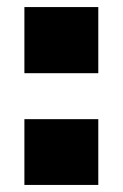

<svg xmlns="http://www.w3.org/2000/svg" viewBox="-20 -523 348 543"><path d="M49 -316V-503H258V-316ZM49 0V-186H258V0Z"/></svg>

Font: Nunito Sans 8pt Black
Style: Regular
Weight: 900
Version: Version 3.101;gftools[0.9.27]